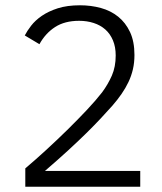

<svg xmlns="http://www.w3.org/2000/svg" viewBox="-20 -710 616 730"><path d="M76.2 0V-69.8Q113.3 -101.1 154.5 -138.9Q195.8 -176.8 235.4 -215.6Q274.9 -254.4 309.8 -291.5Q344.7 -328.6 368.2 -358.9Q390.6 -389.2 405.3 -422.6Q419.9 -456.1 419.9 -499Q419.9 -531.7 409.4 -556.6Q398.9 -581.5 380.4 -597.9Q361.8 -614.3 336.2 -622.6Q310.5 -630.9 280.8 -630.9Q226.1 -630.9 189.5 -607.2Q152.8 -583.5 129.9 -542L74.2 -575.2Q83 -592.3 98.4 -612.3Q113.8 -632.3 138.9 -649.7Q164.1 -667 199.7 -678.5Q235.4 -689.9 284.2 -689.9Q325.7 -689.9 363.3 -679.7Q400.9 -669.4 429.2 -646.7Q457.5 -624 474.4 -588.1Q491.2 -552.2 491.2 -501Q491.2 -472.2 485.4 -446.8Q479.5 -421.4 468.5 -398.2Q457.5 -375 442.1 -352.8Q426.8 -330.6 407.2 -308.1Q386.2 -284.7 362.3 -259Q338.4 -233.4 308.1 -203.6Q277.8 -173.8 239.3 -138.4Q200.7 -103 150.9 -60.1H513.2V0Z"/></svg>

Font: Clear Sans Light
Style: Regular
Weight: 300
Foundry: Intel Corporation
Version: Version 1.00